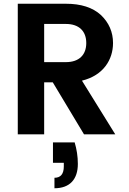

<svg xmlns="http://www.w3.org/2000/svg" viewBox="-20 -718 689 1026"><path d="M332 -590C403 -590 441 -551 441 -488C441 -425 403 -386 332 -386H216V-590ZM418 -287C533 -315 584 -400 584 -488C584 -547 562 -597 519 -638C475 -678 413 -698 332 -698H75V0H216V-278H262L429 0H596ZM321 171C321 212 304 232 271 232V288C354 288 396 239 396 158C396 118 390 80 379 43H263V152H321Z"/></svg>

Font: Matrixport Bold
Style: Regular
Weight: 600
Designer: Ninad Kale (Devanagari), Jonny Pinhorn (Latin)
Foundry: Indian Type Foundry
Version: Version 2.000;PS 1.0;hotconv 1.0.79;makeotf.lib2.5.61930; tt